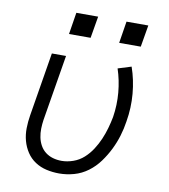

<svg xmlns="http://www.w3.org/2000/svg" viewBox="-82 -790 764 867"><g transform="rotate(10 300.0 -356.0)"><path d="M247 8Q217 8 188.5 1.5Q160 -5 136.5 -20.5Q113 -36 97.5 -59.5Q82 -83 74.5 -110.5Q67 -138 67.5 -168Q68 -198 73 -228L121 -520H186L136 -218Q133 -198 132.5 -177.5Q132 -157 136 -137.5Q140 -118 149.5 -101Q159 -84 174 -72.5Q189 -61 208 -55.5Q227 -50 248 -50Q274 -50 301 -59.5Q328 -69 349 -88Q370 -107 385.5 -131Q401 -155 412 -180.5Q423 -206 430.5 -232.5Q438 -259 443 -285Q452 -342 447 -398Q442 -454 425 -505L486 -524Q506 -467 511.5 -403.5Q517 -340 506 -276Q501 -242 491 -209Q481 -176 465.5 -144.5Q450 -113 428.5 -83.5Q407 -54 378 -32.5Q349 -11 315 -1.5Q281 8 247 8ZM511 -620H412L428 -720H528ZM281 -620H182L198 -720H298Z"/></g></svg>

Font: Iosevka SS04 Light Extended
Style: Italic
Weight: 300
Width: 7
Italic angle: -9°
Monospace: yes
Designer: Belleve Invis
Foundry: Belleve Invis
Version: Version 19.0.0; ttfautohint (v1.8.4)